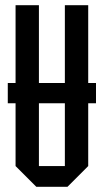

<svg xmlns="http://www.w3.org/2000/svg" viewBox="-20 -720 400 740"><path d="M10 -322V-400H350V-322ZM40 -80V-700H130V-80H230V-700H320V-80L240 0H120Z"/></svg>

Font: Tektur Condensed
Style: Regular
Weight: 400
Width: 3
Designer: Adam Jagosz
Foundry: Adam Jagosz
Version: Version 1.005;gftools[0.9.30]